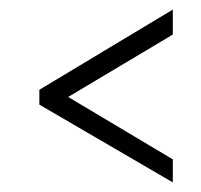

<svg xmlns="http://www.w3.org/2000/svg" viewBox="-20 -418 419 400"><path d="M340 -86V-38L62 -200V-231L340 -398V-346L122 -216Z"/></svg>

Font: Genos
Style: Regular
Weight: 400
Designer: Robert E. Leuschke
Foundry: Robert E. Leuschke
Version: Version 1.010